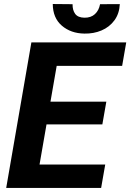

<svg xmlns="http://www.w3.org/2000/svg" viewBox="-20 -918 637 938"><path d="M494.1 -114.3 474.1 0H106.4L126 -114.3ZM276.9 -710.9 153.3 0H10.3L133.3 -710.9ZM499.5 -421.4 480 -310.1H160.2L179.7 -421.4ZM596.7 -710.9 576.7 -596.2H209.5L230 -710.9ZM468.8 -897.5 565.4 -897.9Q563 -851.1 538.8 -818.4Q514.6 -785.6 476.1 -769.3Q437.5 -752.9 392.1 -753.9Q326.2 -754.9 282.2 -792.5Q238.3 -830.1 237.8 -898.4L334.5 -897.5Q334 -868.2 347.4 -850.1Q360.8 -832 392.6 -831.5Q424.3 -831.1 443.8 -849.1Q463.4 -867.2 468.8 -897.5Z"/></svg>

Font: Roboto
Style: Bold Italic
Weight: 700
Italic angle: -12°
Designer: Christian Robertson
Foundry: Google
Version: Version 3.0